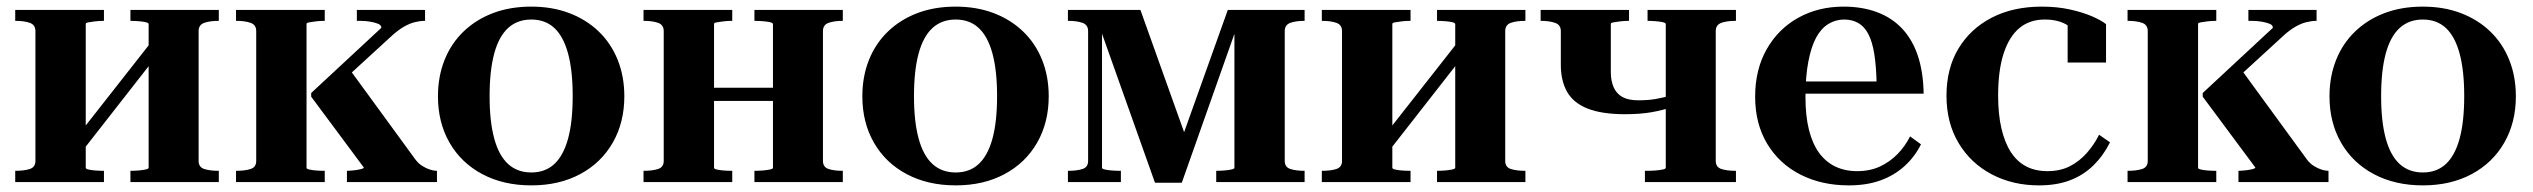

<svg xmlns="http://www.w3.org/2000/svg" viewBox="-20 -550 7652 580"><path d="M87 -64V-456Q87 -475 70 -481Q53 -487 27 -487H26V-520H294V-487H293Q280 -487 267.5 -485.5Q255 -484 247 -482.5Q239 -481 239 -478V-43Q239 -40 247 -38Q255 -36 267.5 -35Q280 -34 293 -34H294V0H26V-34H27Q53 -34 70 -39.5Q87 -45 87 -64ZM429 -43V-477Q429 -481 420 -483Q411 -485 398 -486Q385 -487 374 -487V-520H641V-487H640Q614 -487 597 -481Q580 -475 580 -456V-64Q580 -45 597 -39.5Q614 -34 640 -34H641V0H374V-34Q385 -34 398 -35Q411 -36 420 -38Q429 -40 429 -43ZM239 -107 206 -129 429 -413 461 -391Z M754 -64V-456Q754 -475 737 -481Q720 -487 694 -487H693V-520H961V-487H960Q947 -487 934.5 -485.5Q922 -484 914 -482.5Q906 -481 906 -478V-43Q906 -40 914 -38Q922 -36 934.5 -35Q947 -34 960 -34H961V0H693V-34H694Q720 -34 737 -39.5Q754 -45 754 -64ZM1300 0H1028V-34H1030Q1032 -34 1044.5 -35Q1057 -36 1068 -38.5Q1079 -41 1079 -44L920 -258V-269L1132 -466Q1132 -474 1122.5 -478Q1113 -482 1098.5 -484.5Q1084 -487 1069 -487H1058V-520H1264V-487H1263Q1249 -487 1233 -483Q1217 -479 1200.5 -469.5Q1184 -460 1167 -445L1011 -302L1035 -342L1235 -68Q1244 -56 1256 -48.5Q1268 -41 1279.5 -37.5Q1291 -34 1299 -34H1300Z M1866 -259Q1866 -180 1831 -119Q1796 -58 1732.5 -24Q1669 10 1585 10Q1501 10 1437 -24Q1373 -58 1338 -119Q1303 -180 1303 -259Q1303 -319 1323 -369Q1343 -419 1380.5 -455Q1418 -491 1469.5 -510.5Q1521 -530 1585 -530Q1648 -530 1699.5 -510.5Q1751 -491 1788.5 -455Q1826 -419 1846 -369Q1866 -319 1866 -259ZM1459 -259Q1459 -183 1473 -131.5Q1487 -80 1515 -54.5Q1543 -29 1585 -29Q1627 -29 1654.5 -54.5Q1682 -80 1696 -131Q1710 -182 1710 -260Q1710 -337 1696 -388.5Q1682 -440 1654.5 -465.5Q1627 -491 1585 -491Q1543 -491 1515 -465.5Q1487 -440 1473 -388.5Q1459 -337 1459 -259Z M1985 -64V-456Q1985 -475 1968 -481Q1951 -487 1925 -487H1924V-520H2192V-487H2191Q2178 -487 2165.5 -485.5Q2153 -484 2145 -482.5Q2137 -481 2137 -478V-43Q2137 -40 2145 -38Q2153 -36 2165.5 -35Q2178 -34 2191 -34H2192V0H1924V-34H1925Q1951 -34 1968 -39.5Q1985 -45 1985 -64ZM2315 -43V-477Q2315 -481 2306 -483Q2297 -485 2284 -486Q2271 -487 2260 -487H2259V-520H2526V-487H2525Q2500 -487 2483 -481Q2466 -475 2466 -456V-64Q2466 -45 2483 -39.5Q2500 -34 2525 -34H2526V0H2259V-34H2260Q2271 -34 2284 -35Q2297 -36 2306 -38Q2315 -40 2315 -43ZM2081 -245V-285H2373V-245Z M3148 -259Q3148 -180 3113 -119Q3078 -58 3014.5 -24Q2951 10 2867 10Q2783 10 2719 -24Q2655 -58 2620 -119Q2585 -180 2585 -259Q2585 -319 2605 -369Q2625 -419 2662.5 -455Q2700 -491 2751.5 -510.5Q2803 -530 2867 -530Q2930 -530 2981.5 -510.5Q3033 -491 3070.5 -455Q3108 -419 3128 -369Q3148 -319 3148 -259ZM2741 -259Q2741 -183 2755 -131.5Q2769 -80 2797 -54.5Q2825 -29 2867 -29Q2909 -29 2936.5 -54.5Q2964 -80 2978 -131Q2992 -182 2992 -260Q2992 -337 2978 -388.5Q2964 -440 2936.5 -465.5Q2909 -491 2867 -491Q2825 -491 2797 -465.5Q2769 -440 2755 -388.5Q2741 -337 2741 -259Z M3425 -520 3568 -120H3546L3689 -520H3921V-487H3920Q3895 -487 3878 -481Q3861 -475 3861 -456V-64Q3861 -45 3878 -39.5Q3895 -34 3920 -34H3921V0H3654V-34Q3665 -34 3678 -35Q3691 -36 3700 -38Q3709 -40 3709 -43V-498L3726 -496L3550 2H3469L3292 -496L3309 -498V-43Q3309 -40 3317.5 -38Q3326 -36 3338.5 -35Q3351 -34 3364 -34H3366V0H3206V-34H3208Q3233 -34 3250 -39.5Q3267 -45 3267 -64V-456Q3267 -475 3250 -481Q3233 -487 3208 -487H3206V-520Z M4034 -64V-456Q4034 -475 4017 -481Q4000 -487 3974 -487H3973V-520H4241V-487H4240Q4227 -487 4214.5 -485.5Q4202 -484 4194 -482.5Q4186 -481 4186 -478V-43Q4186 -40 4194 -38Q4202 -36 4214.5 -35Q4227 -34 4240 -34H4241V0H3973V-34H3974Q4000 -34 4017 -39.5Q4034 -45 4034 -64ZM4376 -43V-477Q4376 -481 4367 -483Q4358 -485 4345 -486Q4332 -487 4321 -487V-520H4588V-487H4587Q4561 -487 4544 -481Q4527 -475 4527 -456V-64Q4527 -45 4544 -39.5Q4561 -34 4587 -34H4588V0H4321V-34Q4332 -34 4345 -35Q4358 -36 4367 -38Q4376 -40 4376 -43ZM4186 -107 4153 -129 4376 -413 4408 -391Z M5012 -43V-477Q5012 -481 5003 -483Q4994 -485 4981 -486Q4968 -487 4957 -487V-520H5224V-487H5222Q5197 -487 5180 -481Q5163 -475 5163 -456V-64Q5163 -45 5180 -39.5Q5197 -34 5222 -34H5224V0H4949V-34H4957Q4968 -34 4981 -35Q4994 -36 5003 -38Q5012 -40 5012 -43ZM4695 -354V-456Q4695 -475 4677.5 -481Q4660 -487 4635 -487H4634V-520H4901V-487H4900Q4887 -487 4874.5 -485.5Q4862 -484 4854 -482.5Q4846 -481 4846 -478V-333Q4846 -305 4855 -285.5Q4864 -266 4882 -256.5Q4900 -247 4929 -247Q4959 -247 4982 -251Q5005 -255 5037 -264V-228Q5003 -217 4969 -211Q4935 -205 4889 -205Q4819 -205 4776 -222Q4733 -239 4714 -272.5Q4695 -306 4695 -354Z M5434 -257Q5434 -200 5444.5 -158Q5455 -116 5475 -88.5Q5495 -61 5524 -47Q5553 -33 5590 -33Q5629 -33 5659 -47Q5689 -61 5712 -84.5Q5735 -108 5750 -138L5783 -114Q5764 -76 5733 -48Q5702 -20 5660.5 -5Q5619 10 5565 10Q5483 10 5419 -22.5Q5355 -55 5318.5 -115.5Q5282 -176 5282 -258Q5282 -340 5317 -401.5Q5352 -463 5412.5 -496.5Q5473 -530 5549 -530Q5606 -530 5651 -513Q5696 -496 5727 -462.5Q5758 -429 5774 -380Q5790 -331 5791 -267H5367L5366 -304H5673L5649 -295Q5648 -349 5642 -386.5Q5636 -424 5624 -447Q5612 -470 5593.5 -480.5Q5575 -491 5551 -491Q5525 -491 5503 -477.5Q5481 -464 5466 -436Q5451 -408 5442.5 -363Q5434 -318 5434 -257Z M6165 -33Q6204 -33 6233 -48Q6262 -63 6284 -88Q6306 -113 6321 -143L6354 -120Q6334 -80 6304 -50.5Q6274 -21 6233.5 -5.5Q6193 10 6139 10Q6060 10 5996.5 -23.5Q5933 -57 5896.5 -118Q5860 -179 5860 -261Q5860 -343 5896 -403Q5932 -463 5996.5 -496.5Q6061 -530 6148 -530Q6194 -530 6232.5 -521.5Q6271 -513 6299 -501Q6327 -489 6342 -477V-361H6226V-489Q6233 -488 6240 -483.5Q6247 -479 6252 -472Q6257 -465 6259.5 -457.5Q6262 -450 6260 -442Q6247 -462 6221 -476.5Q6195 -491 6157 -491Q6111 -491 6080 -465Q6049 -439 6032.5 -388Q6016 -337 6016 -261Q6016 -205 6026 -162Q6036 -119 6054.5 -90.5Q6073 -62 6100.5 -47.5Q6128 -33 6165 -33Z M6468 -64V-456Q6468 -475 6451 -481Q6434 -487 6408 -487H6407V-520H6675V-487H6674Q6661 -487 6648.5 -485.5Q6636 -484 6628 -482.5Q6620 -481 6620 -478V-43Q6620 -40 6628 -38Q6636 -36 6648.5 -35Q6661 -34 6674 -34H6675V0H6407V-34H6408Q6434 -34 6451 -39.5Q6468 -45 6468 -64ZM7014 0H6742V-34H6744Q6746 -34 6758.5 -35Q6771 -36 6782 -38.5Q6793 -41 6793 -44L6634 -258V-269L6846 -466Q6846 -474 6836.5 -478Q6827 -482 6812.5 -484.5Q6798 -487 6783 -487H6772V-520H6978V-487H6977Q6963 -487 6947 -483Q6931 -479 6914.5 -469.5Q6898 -460 6881 -445L6725 -302L6749 -342L6949 -68Q6958 -56 6970 -48.5Q6982 -41 6993.5 -37.5Q7005 -34 7013 -34H7014Z M7580 -259Q7580 -180 7545 -119Q7510 -58 7446.5 -24Q7383 10 7299 10Q7215 10 7151 -24Q7087 -58 7052 -119Q7017 -180 7017 -259Q7017 -319 7037 -369Q7057 -419 7094.5 -455Q7132 -491 7183.5 -510.5Q7235 -530 7299 -530Q7362 -530 7413.5 -510.5Q7465 -491 7502.5 -455Q7540 -419 7560 -369Q7580 -319 7580 -259ZM7173 -259Q7173 -183 7187 -131.5Q7201 -80 7229 -54.5Q7257 -29 7299 -29Q7341 -29 7368.5 -54.5Q7396 -80 7410 -131Q7424 -182 7424 -260Q7424 -337 7410 -388.5Q7396 -440 7368.5 -465.5Q7341 -491 7299 -491Q7257 -491 7229 -465.5Q7201 -440 7187 -388.5Q7173 -337 7173 -259Z"/></svg>

Font: Roboto Serif 144pt SemiBold
Style: Regular
Weight: 600
Version: Version 1.008